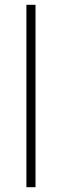

<svg xmlns="http://www.w3.org/2000/svg" viewBox="-20 -780 257 800"><path d="M128 0H90V-760H128Z"/></svg>

Font: Noto Sans Kannada ExtraLight
Style: Regular
Weight: 200
Designer: Jelle Bosma - Monotype Design Team
Foundry: Monotype Imaging Inc.
Version: Version 2.005; ttfautohint (v1.8.4.7-5d5b)